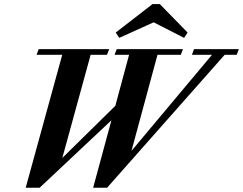

<svg xmlns="http://www.w3.org/2000/svg" viewBox="-20 -902 1182 934"><path d="M892.6 -743.7 875.5 -717.8 727.5 -793.5 560.1 -717.8 543 -743.7 722.2 -882.3H757.3ZM105 11.2 282.7 -635.3H157.7L168.5 -663.1H511.2L500.5 -635.3H420.9L283.2 -133.8L541 -387.2L607.9 -635.3H537.1L547.9 -663.1H870.1L859.4 -635.3H746.1L619.6 -168L1011.2 -635.3H913.6L923.8 -663.1H1142.1L1131.3 -635.3H1072.8L501 11.2H433.1L522 -316.9L172.9 11.2Z"/></svg>

Font: Elstob 14pt
Style: Bold Italic
Weight: 700
Italic angle: -20°
Designer: Peter S. Baker
Version: Version 1.015